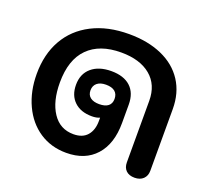

<svg xmlns="http://www.w3.org/2000/svg" viewBox="-105 -715 933 855"><g transform="rotate(20 361.0 -287.5)"><path d="M43 -277Q43 -370 82 -439Q121 -508 195 -546Q269 -584 370 -584Q459 -584 526 -554.5Q593 -525 629.5 -469Q666 -413 666 -336V-44Q666 -20 651 -5.5Q636 9 610 9Q584 9 569.5 -5Q555 -19 555 -44V-335Q555 -411 504.5 -453Q454 -495 365 -495Q263 -495 208 -439.5Q153 -384 153 -276Q153 -187 188.5 -133.5Q224 -80 288 -80Q331 -80 353 -105.5Q375 -131 375 -174V-190Q360 -183 338 -183Q285 -183 254.5 -212Q224 -241 224 -291Q224 -343 258.5 -372.5Q293 -402 352 -402Q411 -402 443 -372.5Q475 -343 475 -288V-201Q475 -102 425 -46.5Q375 9 286 9Q214 9 159 -27.5Q104 -64 73.5 -129.5Q43 -195 43 -277ZM407 -290Q407 -313 392.5 -325Q378 -337 350 -337Q323 -337 308 -324.5Q293 -312 293 -290Q293 -268 308 -256.5Q323 -245 350 -245Q378 -245 392.5 -256.5Q407 -268 407 -290Z"/></g></svg>

Font: Kodchasan SemiBold
Style: Regular
Weight: 600
Version: Version 1.000; ttfautohint (v1.6)